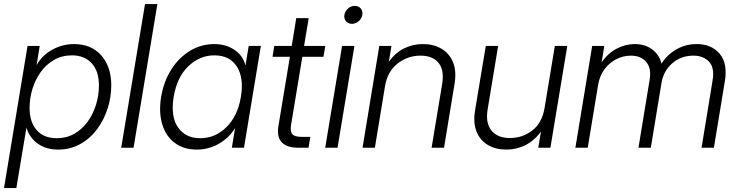

<svg xmlns="http://www.w3.org/2000/svg" viewBox="-34 -748 3739 972"><path d="M-13.7 204.1 105.5 -515.6H167L151.4 -419.4H151.9Q180.7 -469.7 232.2 -497.3Q283.7 -524.9 340.3 -524.9Q427.7 -524.9 478.5 -467.8Q529.3 -410.6 529.3 -315.9Q529.3 -255.4 510.5 -197.5Q491.7 -139.6 456.5 -92.8Q421.4 -45.9 371.6 -18.3Q321.8 9.3 259.8 9.3Q200.7 9.3 158.4 -20Q116.2 -49.3 100.1 -100.6H99.6L48.8 204.1ZM252.9 -48.3Q302.7 -48.3 342.5 -71Q382.3 -93.8 409.9 -132.1Q437.5 -170.4 452.1 -218Q466.8 -265.6 466.8 -315.4Q466.8 -389.2 429.4 -428.5Q392.1 -467.8 330.6 -467.8Q279.8 -467.8 239.7 -444.8Q199.7 -421.9 172.1 -383.3Q144.5 -344.7 130.1 -297.4Q115.7 -250 115.7 -201.7Q115.7 -129.9 151.9 -89.1Q188 -48.3 252.9 -48.3Z M762.7 -727.5 642.1 0H579.6L700.2 -727.5Z M962.4 9.3Q896.5 9.3 851.3 -24.2Q806.2 -57.6 787.6 -117.9Q769 -178.2 781.7 -257.8Q795.4 -337.4 834 -397.5Q872.6 -457.5 928.7 -491.2Q984.9 -524.9 1050.8 -524.9Q1108.9 -524.9 1152.1 -496.3Q1195.3 -467.8 1208 -418.5H1209L1225.1 -515.6H1286.6L1201.2 0H1139.6L1155.8 -97.7H1154.8Q1123 -47.4 1071.8 -19Q1020.5 9.3 962.4 9.3ZM979 -48.3Q1056.6 -48.3 1113.3 -105.2Q1169.9 -162.1 1185.5 -257.8Q1201.7 -353.5 1165.3 -410.6Q1128.9 -467.8 1051.3 -467.8Q977.5 -467.8 919.9 -413.1Q862.3 -358.4 845.2 -257.8Q829.1 -157.2 867.4 -102.8Q905.8 -48.3 979 -48.3Z M1612.8 -515.6 1603.5 -460.4H1496.6L1439.5 -115.7Q1434.1 -82.5 1445.8 -68.8Q1457.5 -55.2 1492.2 -55.2H1537.1L1527.8 0H1478Q1357.9 0 1375.5 -109.9L1433.6 -460.4H1345.7L1354.5 -515.6H1442.9L1465.8 -656.2H1528.8L1505.4 -515.6Z M1612.3 0 1697.8 -515.6H1760.3L1674.8 0ZM1747.6 -627.4Q1728.5 -627.4 1717.5 -640.6Q1706.5 -653.8 1709.5 -672.9Q1712.9 -691.9 1728.3 -705.1Q1743.7 -718.3 1762.2 -718.3Q1781.2 -718.3 1792.2 -705.1Q1803.2 -691.9 1800.3 -672.9Q1797.4 -653.8 1781.7 -640.6Q1766.1 -627.4 1747.6 -627.4Z M1915 -311 1863.8 0H1801.3L1886.2 -515.6H1947.8L1934.6 -436Q1968.3 -481.9 2012.5 -503.4Q2056.6 -524.9 2106.9 -524.9Q2161.1 -524.9 2201.2 -501.2Q2241.2 -477.5 2259.5 -432.6Q2277.8 -387.7 2267.1 -323.2L2213.9 0H2150.9L2204.6 -323.7Q2215.8 -393.6 2186 -429.9Q2156.2 -466.3 2094.7 -466.3Q2030.3 -466.3 1979 -426.5Q1927.7 -386.7 1915 -311Z M2529.3 9.3Q2476.1 9.3 2436.5 -13.7Q2397 -36.6 2378.7 -81.3Q2360.4 -126 2371.1 -189.9L2425.3 -515.6H2487.8L2434.6 -193.8Q2423.3 -124.5 2454.1 -86.9Q2484.9 -49.3 2548.3 -49.3Q2611.3 -49.3 2661.1 -87.9Q2710.9 -126.5 2723.1 -202.6L2774.9 -515.6H2837.9L2752.4 0H2690.9L2704.6 -82Q2670.9 -35.6 2625.7 -13.2Q2580.6 9.3 2529.3 9.3Z M2878.9 0 2963.9 -515.6H3025.4L3011.7 -432.1Q3042.5 -478 3087.6 -501.5Q3132.8 -524.9 3178.7 -524.9Q3233.4 -524.9 3269.3 -496.6Q3305.2 -468.3 3314.9 -425.8Q3341.8 -469.7 3388.9 -497.3Q3436 -524.9 3493.2 -524.9Q3567.4 -524.9 3609.1 -476.1Q3650.9 -427.2 3635.3 -335L3580.1 0H3517.6L3573.2 -339.4Q3584.5 -405.8 3555.2 -436Q3525.9 -466.3 3476.1 -466.3Q3414.6 -466.3 3369.9 -428Q3325.2 -389.6 3314.9 -328.6L3260.7 0H3198.2L3254.9 -345.2Q3264.6 -402.3 3237.5 -434.3Q3210.4 -466.3 3159.7 -466.3Q3121.6 -466.3 3086.7 -448.7Q3051.8 -431.2 3026.9 -398.2Q3002 -365.2 2994.1 -319.3L2941.4 0Z"/></svg>

Font: Inter Display Light
Style: Italic
Weight: 300
Italic angle: -9.39999°
Designer: Rasmus Andersson
Foundry: rsms
Version: Version 4.000;git-a52131595